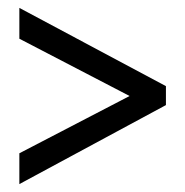

<svg xmlns="http://www.w3.org/2000/svg" viewBox="-20 -649 469 486"><path d="M29 -183V-261L308 -406L29 -551V-629L400 -431V-383Z"/></svg>

Font: Noto Sans Tamil UI ExtraCondensed
Style: Regular
Weight: 400
Width: 2
Designer: Jelle Bosma - Monotype Design Team
Foundry: Monotype Imaging Inc.
Version: Version 2.004